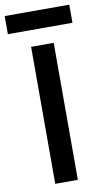

<svg xmlns="http://www.w3.org/2000/svg" viewBox="-113 -921 523 966"><g transform="rotate(-10 149.0 -438.0)"><path d="M88 0V-700H203.5V0ZM-16 -783V-875.5H314V-783Z"/></g></svg>

Font: Overpass SemiBold
Style: Regular
Weight: 600
Designer: Delve Withrington, Dave Bailey, Thomas Jockin
Foundry: Delve Fonts LLC
Version: Version 4.000